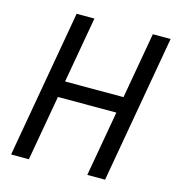

<svg xmlns="http://www.w3.org/2000/svg" viewBox="-104 -782 798 871"><g transform="rotate(15 295.0 -346.5)"><path d="M384.8 0H468.3L590.3 -693.4H506.8L452.1 -383.3H177.7L232.4 -693.4H148.9L26.9 0H110.4L164.6 -307.1H439Z"/></g></svg>

Font: Cascadia Code PL SemiLight
Style: Italic
Weight: 350
Italic angle: -10°
Monospace: yes
Designer: Aaron Bell
Foundry: Saja Typeworks
Version: Version 2404.023